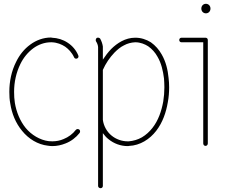

<svg xmlns="http://www.w3.org/2000/svg" viewBox="-20 -768 1197 1008"><path d="M324 -15C353 -26 379 -46 398 -70C402 -76 401 -84 396 -88C390 -92 382 -91 378 -86C362 -65 339 -48 314 -38C296 -30 275 -26 255 -26C248 -26 242 -27 235 -27C189 -33 145 -60 115 -96C85 -133 66 -180 58 -228C55 -247 54 -266 54 -286C54 -337 65 -387 87 -432C103 -465 126 -493 154 -514C181 -534 214 -546 247 -546C248 -546 250 -546 252 -546C280 -545 304 -535 322 -523C339 -511 357 -493 369 -467C371 -461 379 -458 385 -461C391 -463 394 -471 391 -477C380 -504 360 -528 335 -544C311 -560 282 -569 252 -570C250 -571 249 -571 247 -571C208 -571 170 -557 139 -534C107 -511 82 -479 65 -444C40 -395 29 -340 29 -286C29 -265 30 -244 34 -224C42 -172 62 -122 96 -81C130 -39 178 -9 232 -3C240 -2 247 -1 255 -1C278 -1 302 -6 324 -15Z M563 -510C547 -493 533 -475 520 -455V-512C520 -516 520 -520 520 -524C518 -538 513 -552 506 -565C502 -570 494 -572 488 -569C483 -565 481 -557 484 -551C490 -542 494 -532 495 -521C495 -518 495 -515 495 -512V208C495 215 501 220 508 220C515 220 520 215 520 208V-69C529 -57 538 -46 550 -37C578 -14 614 -1 650 -1C653 -1 655 -1 658 -2C686 -3 714 -12 738 -26C762 -40 783 -59 800 -81C834 -125 852 -178 861 -231C866 -257 868 -284 868 -310C868 -326 867 -343 865 -359C861 -401 851 -444 829 -482C815 -507 796 -529 772 -546C748 -561 720 -570 691 -570H689C664 -570 640 -563 619 -552C598 -541 579 -526 563 -510ZM520 -401C535 -435 556 -466 581 -492C596 -507 612 -521 631 -530C649 -540 669 -545 689 -546H691C717 -546 741 -536 758 -525C778 -511 795 -492 807 -470C827 -436 836 -396 841 -356C842 -341 843 -326 843 -310C843 -285 841 -260 837 -235C828 -185 811 -135 780 -96C765 -77 747 -60 725 -47C704 -35 680 -28 656 -26C654 -26 653 -26 650 -26C620 -26 589 -37 566 -56C541 -76 524 -107 520 -139Z M1059 -570H933C926 -570 921 -565 921 -558C921 -551 926 -546 933 -546H1047V-15C1047 -8 1052 -2 1059 -2C1066 -2 1071 -8 1071 -15V-558C1071 -565 1066 -570 1059 -570ZM1061 -748C1047 -748 1037 -737 1037 -723C1037 -709 1047 -698 1061 -698C1075 -698 1085 -709 1085 -723C1085 -737 1075 -748 1061 -748Z"/></svg>

Font: LS
Style: Light
Weight: 300
Designer: BSozoo
Foundry: BSozoo
Version: Version 001.000